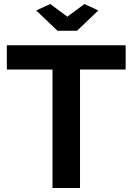

<svg xmlns="http://www.w3.org/2000/svg" viewBox="-20 -935 659 955"><path d="M160 -883 230 -915 315 -852 400 -915 469 -883 363 -782H266ZM605 -710V-589H378V0H241V-589H14V-710Z"/></svg>

Font: Raleway
Style: Bold
Weight: 700
Designer: Matt McInerney, Pablo Impallari, Rodrigo Fuenzalida
Foundry: Matt McInerney, Pablo Impallari, Rodrigo Fuenzalida
Version: Version 3.000